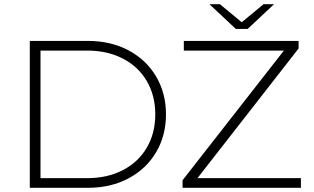

<svg xmlns="http://www.w3.org/2000/svg" viewBox="-20 -895 1498 915"><path d="M122 -700H399Q508 -700 592.5 -655Q677 -610 724 -530.5Q771 -451 771 -350Q771 -249 724 -169.5Q677 -90 592.5 -45Q508 0 399 0H122ZM395 -46Q492 -46 566 -84.5Q640 -123 680 -192Q720 -261 720 -350Q720 -439 680 -508Q640 -577 566 -615.5Q492 -654 395 -654H173V-46ZM1414 -46V0H850V-36L1333 -654H856V-700H1403V-664L921 -46ZM1286 -875 1160 -757H1104L978 -875H1028L1132 -789L1236 -875Z"/></svg>

Font: Idrija Light
Style: Regular
Weight: 300
Designer: Julieta Ulanovsky
Foundry: Julieta Ulanovsky
Version: Version 7.200